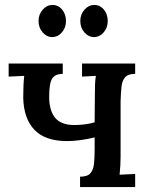

<svg xmlns="http://www.w3.org/2000/svg" viewBox="-20 -757 611 777"><path d="M304 0V-42Q334 -42 346 -56Q358 -70 360.5 -95Q363 -120 363 -153V-201Q335 -194 305.5 -190Q276 -186 252 -186Q163 -186 119.5 -231.5Q76 -277 74 -361Q74 -388 75 -410Q76 -432 78 -450L15 -447V-500H234V-458Q203 -458 191 -439Q179 -420 179 -365Q179 -310 203 -280.5Q227 -251 281 -251Q300 -251 321.5 -253.5Q343 -256 363 -262L364 -376Q364 -394 364.5 -413Q365 -432 368 -450L312 -447V-500H527V-458Q498 -458 486 -444Q474 -430 471.5 -405Q469 -380 468 -347V-124Q468 -106 467 -87.5Q466 -69 464 -50L527 -53V0ZM361 -607Q338 -607 321.5 -626Q305 -645 305 -672Q305 -699 322 -718Q339 -737 361 -737Q385 -737 400.5 -718Q416 -699 416 -672Q416 -645 399.5 -626Q383 -607 361 -607ZM191 -607Q169 -607 152.5 -626Q136 -645 136 -672Q136 -699 153 -718Q170 -737 192 -737Q216 -737 231.5 -718Q247 -699 247 -672Q247 -645 230.5 -626Q214 -607 191 -607Z"/></svg>

Font: Lora Medium
Style: Regular
Weight: 500
Designer: Olga Karpushina, Alexei Vanyashin (Cyrillic)
Foundry: Cyreal
Version: Version 3.004